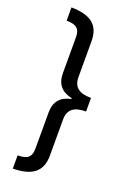

<svg xmlns="http://www.w3.org/2000/svg" viewBox="-185 -891 743 1117"><g transform="rotate(20 186.5 -333.0)"><path d="M339 -292V-376C268 -376 229 -401 229 -465V-686C229 -790 169 -830 52 -832V-750C104 -749 136 -738 136 -678V-456C136 -387 170 -350 234 -336V-331C170 -318 136 -281 136 -211V11C136 72 104 83 52 84V166C169 164 229 123 229 20V-202C229 -267 268 -292 339 -292Z"/></g></svg>

Font: Noto Sans Devanagari SemiCondensed Medium
Style: Regular
Weight: 500
Width: 4
Designer: Jelle Bosma - Monotype Design Team
Foundry: Monotype Imaging Inc.
Version: Version 2.004